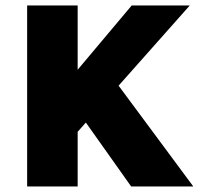

<svg xmlns="http://www.w3.org/2000/svg" viewBox="-20 -674 733 694"><path d="M242.2 -176.8 126 -261.7 456.1 -654.3H666ZM78.1 0V-654.3H260.7V0ZM454.1 0 225.6 -322.3 368.2 -418.9 678.7 0Z"/></svg>

Font: Sen ExtraBold
Style: Regular
Weight: 800
Version: Version 2.000;gftools[0.9.31]